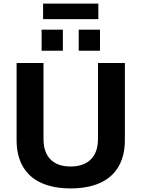

<svg xmlns="http://www.w3.org/2000/svg" viewBox="-20 -1037 788 1069"><path d="M373.2 12Q279.3 12 211.8 -17.8Q144.3 -47.5 108.3 -108.1Q72.4 -168.7 72.4 -259V-686.4H222.2V-262.8Q222.2 -189 261.2 -149.5Q300.2 -110 373 -110Q445.7 -110 485.6 -149.5Q525.5 -189 525.5 -262.8V-686.4H675.3V-259Q675.3 -168.7 639.1 -108.1Q602.9 -47.5 535.4 -17.8Q467.9 12 373.2 12ZM211.7 -754.6V-871.7H330V-754.6ZM418.3 -754.6V-871.7H536.7V-754.6ZM219.9 -930.3V-1017H527.5V-930.3Z"/></svg>

Font: Archivo SemiBold
Style: Regular
Weight: 600
Designer: Hector Gatti
Foundry: Omnibus-Type
Version: Version 2.001